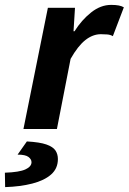

<svg xmlns="http://www.w3.org/2000/svg" viewBox="-82 -528 527 786"><path d="M14 0 114 -496H225L219 -400H223Q252 -446 291 -477Q330 -508 373 -508Q392 -508 404.5 -505.5Q417 -503 425 -498L380 -380Q370 -386 356.5 -387Q343 -388 331 -388Q298 -388 267.5 -364Q237 -340 207 -287L151 0ZM-61 238 -62 179Q-3 177 22 165.5Q47 154 47 136Q47 124 34.5 114.5Q22 105 -10 105L28 51Q81 54 108 63.5Q135 73 145 88Q155 103 155 123Q155 162 127 186.5Q99 211 50 223.5Q1 236 -61 238Z"/></svg>

Font: Source Sans 3 ExtraLight
Style: Bold Italic
Weight: 700
Italic angle: -11°
Version: Version 3.052;hotconv 1.1.0;makeotfexe 2.6.0